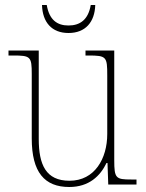

<svg xmlns="http://www.w3.org/2000/svg" viewBox="-20 -738 586 768"><path d="M254 -606C322 -606 359 -650 361 -718H343C333 -659 300 -636 254 -636C208 -636 177 -659 167 -718H148C150 -649 187 -606 254 -606ZM257 10C336 10 381 -34 406 -86H410L413 0H526V-20H505C443 -20 437 -25 437 -97V-536H322V-516H334C406 -516 409 -511 409 -436V-202C409 -104 359 -15 258 -15C163 -15 135 -80 135 -182V-536H14V-516H32C102 -516 107 -512 107 -442V-184C107 -49 158 10 257 10Z"/></svg>

Font: Noto Serif SemiCondensed Thin
Style: Regular
Weight: 100
Width: 4
Designer: Monotype Design Team
Foundry: Monotype Imaging Inc.
Version: Version 2.015